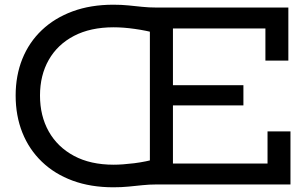

<svg xmlns="http://www.w3.org/2000/svg" viewBox="-20 -784 1310 816"><path d="M462 12Q365.5 12 288.8 -16.2Q212 -44.5 157.8 -96.8Q103.5 -149 75 -220.5Q46.5 -292 46.5 -378Q46.5 -463 75 -533.8Q103.5 -604.5 157.8 -656Q212 -707.5 288.8 -735.8Q365.5 -764 462 -764Q496 -764 525.8 -761Q555.5 -758 584.2 -755Q613 -752 643.5 -752L647 -642Q600.5 -654.5 552.2 -661.2Q504 -668 463 -668Q364.5 -668 294.5 -631.5Q224.5 -595 187.2 -529.5Q150 -464 150 -378Q150 -291.5 187.2 -225.2Q224.5 -159 294.5 -121.5Q364.5 -84 463 -84Q499.5 -84 550 -90.2Q600.5 -96.5 647 -110L643.5 0Q614.5 0 585.8 3Q557 6 526.5 9Q496 12 462 12ZM672.5 -336V-422H1014.5V-336ZM617 0V-752H1205.5V-526.5H1108V-663H715V-89H1117V-225.5H1214.5V0Z"/></svg>

Font: Hepta Slab Medium
Style: Regular
Weight: 500
Designer: Michael LaGattuta
Foundry: Michael LaGattuta
Version: Version 1.102